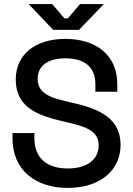

<svg xmlns="http://www.w3.org/2000/svg" viewBox="-20 -904 650 938"><path d="M311 14C468 14 569 -71 569 -196C569 -322 472 -371 337 -401L300 -410C211 -430 164 -456 164 -519C164 -582 213 -619 299 -619C387 -619 446 -582 446 -492V-456H553V-492C553 -639 445 -714 299 -714C154 -714 57 -639 57 -516C57 -393 142 -345 277 -314L314 -305C406 -284 462 -261 462 -194C462 -128 410 -81 311 -81C212 -81 148 -129 148 -229V-254H41V-229C41 -72 154 14 311 14ZM120 -884 240 -758H366L487 -884H371L311 -814H295L235 -884Z"/></svg>

Font: Meta Space Medium
Style: Regular
Weight: 500
Designer: Meta Pool / Florian Karsten
Foundry: Meta Pool / Florian Karsten
Version: Version 2.000;Glyphs 3.1.1 (3137)